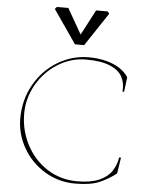

<svg xmlns="http://www.w3.org/2000/svg" viewBox="-66 -1101 911 1164"><g transform="rotate(5 389.5 -518.5)"><path d="M70 -354Q70 -468 122.5 -561Q175 -654 263 -707Q351 -760 452 -760Q511 -760 559.5 -747Q608 -734 642 -711.5Q676 -689 694 -659L683 -570L673 -571Q678 -622 657.5 -660.5Q637 -699 583 -722Q529 -745 437 -745Q346 -745 266 -695.5Q186 -646 138.5 -563Q91 -480 91 -386Q91 -285 136.5 -197.5Q182 -110 263 -57.5Q344 -5 447 -5Q528 -5 579 -27Q630 -49 655 -86Q680 -123 688 -171H699L684 -74L682 -72Q636 -36 582 -13Q528 10 436 10Q334 10 250 -41Q166 -92 118 -176Q70 -260 70 -354ZM221 -1034 232 -1047H302L390 -893L471 -1047H541L552 -1034L417 -831H361Z"/></g></svg>

Font: TMT Limkin
Style: Regular
Weight: 400
Designer: Gabriel Drozdov
Version: Version 1.000;Glyphs 3.1.2 (3151)